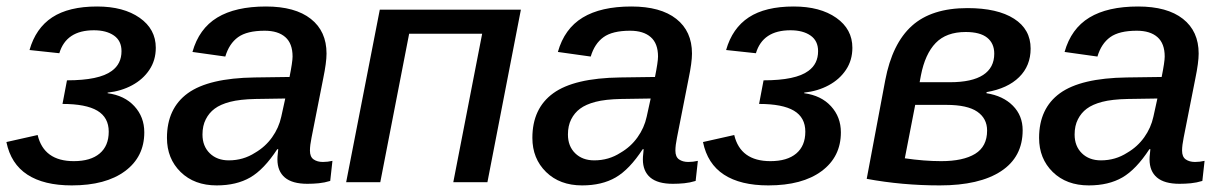

<svg xmlns="http://www.w3.org/2000/svg" viewBox="-22 -558 3742 588"><path d="M197.8 9.8Q112.3 9.8 61.8 -23.2Q11.2 -56.2 -2.4 -123L93.3 -144.5Q112.3 -64.5 204.1 -64.5Q255.4 -64.5 283.2 -87.9Q311 -111.3 311 -154.8Q311 -198.2 276.1 -219Q241.2 -239.7 169.4 -239.7L183.1 -312Q281.7 -312 320.3 -340.8Q350.1 -362.3 350.1 -401.4Q350.1 -433.1 326.9 -449.2Q303.7 -465.3 265.6 -465.3Q180.7 -465.3 159.7 -395L68.4 -404.8Q87.4 -471.7 137.9 -504.9Q188.5 -538.1 275.4 -538.1Q356.4 -538.1 405.8 -503.4Q455.1 -468.8 455.1 -411.6Q455.1 -373.5 435.5 -344.2Q416 -314.9 382.6 -296.9Q349.1 -278.8 307.6 -274.4V-272.5Q359.4 -265.6 389.6 -232.7Q419.9 -199.7 419.9 -152.8Q419.9 -77.6 360.8 -33.9Q301.8 9.8 197.8 9.8Z M919.4 4.9Q873 4.9 850.3 -14.4Q827.6 -33.7 827.6 -69.8Q827.6 -78.1 828.6 -85.9Q829.6 -93.8 830.1 -101.1H827.1Q786.6 -39.1 744.4 -14.6Q702.1 9.8 641.6 9.8Q573.2 9.8 531.2 -31.2Q489.3 -72.3 489.3 -135.7Q489.3 -226.1 553.2 -272.5Q617.2 -318.8 757.8 -320.8L864.7 -322.3Q874 -368.7 874 -384.8Q874 -424.8 851.8 -444.3Q829.6 -463.9 788.6 -463.9Q734.4 -463.9 707 -444.1Q679.7 -424.3 668 -384.8L567.4 -398.9Q587.4 -470.2 643.3 -504.2Q699.2 -538.1 792.5 -538.1Q881.8 -538.1 929.9 -500.2Q978 -462.4 978 -394Q978 -366.7 967.8 -317.4L932.1 -136.7Q927.2 -112.8 927.2 -96.7Q927.2 -77.6 938.5 -69.8Q949.7 -62 966.8 -62Q981.4 -62 996.1 -65.4L989.3 -3.9Q971.7 1.5 954.3 3.2Q937 4.9 919.4 4.9ZM598.1 -146Q598.1 -110.4 620.4 -88.6Q642.6 -66.9 678.7 -66.9Q723.1 -66.9 759.3 -90.3Q790.5 -108.4 811.3 -137.5Q832 -166.5 839.4 -200.7L851.6 -256.3L760.7 -254.9Q712.4 -253.9 682.6 -246.1Q652.8 -238.3 635.3 -225.1Q618.2 -212.4 608.2 -192.6Q598.1 -172.9 598.1 -146Z M1231 -454.6 1142.6 0H1038.1L1141.1 -528.3H1573.2L1470.7 0H1366.2L1454.6 -454.6Z M2038.6 4.9Q1992.2 4.9 1969.5 -14.4Q1946.8 -33.7 1946.8 -69.8Q1946.8 -78.1 1947.8 -85.9Q1948.7 -93.8 1949.2 -101.1H1946.3Q1905.8 -39.1 1863.5 -14.6Q1821.3 9.8 1760.7 9.8Q1692.4 9.8 1650.4 -31.2Q1608.4 -72.3 1608.4 -135.7Q1608.4 -226.1 1672.4 -272.5Q1736.3 -318.8 1877 -320.8L1983.9 -322.3Q1993.2 -368.7 1993.2 -384.8Q1993.2 -424.8 1970.9 -444.3Q1948.7 -463.9 1907.7 -463.9Q1853.5 -463.9 1826.2 -444.1Q1798.8 -424.3 1787.1 -384.8L1686.5 -398.9Q1706.5 -470.2 1762.5 -504.2Q1818.4 -538.1 1911.6 -538.1Q2001 -538.1 2049.1 -500.2Q2097.2 -462.4 2097.2 -394Q2097.2 -366.7 2086.9 -317.4L2051.3 -136.7Q2046.4 -112.8 2046.4 -96.7Q2046.4 -77.6 2057.6 -69.8Q2068.8 -62 2085.9 -62Q2100.6 -62 2115.2 -65.4L2108.4 -3.9Q2090.8 1.5 2073.5 3.2Q2056.2 4.9 2038.6 4.9ZM1717.3 -146Q1717.3 -110.4 1739.5 -88.6Q1761.7 -66.9 1797.9 -66.9Q1842.3 -66.9 1878.4 -90.3Q1909.7 -108.4 1930.4 -137.5Q1951.2 -166.5 1958.5 -200.7L1970.7 -256.3L1879.9 -254.9Q1831.5 -253.9 1801.8 -246.1Q1772 -238.3 1754.4 -225.1Q1737.3 -212.4 1727.3 -192.6Q1717.3 -172.9 1717.3 -146Z M2331.1 9.8Q2245.6 9.8 2195.1 -23.2Q2144.5 -56.2 2130.9 -123L2226.6 -144.5Q2245.6 -64.5 2337.4 -64.5Q2388.7 -64.5 2416.5 -87.9Q2444.3 -111.3 2444.3 -154.8Q2444.3 -198.2 2409.4 -219Q2374.5 -239.7 2302.7 -239.7L2316.4 -312Q2415 -312 2453.6 -340.8Q2483.4 -362.3 2483.4 -401.4Q2483.4 -433.1 2460.2 -449.2Q2437 -465.3 2398.9 -465.3Q2314 -465.3 2293 -395L2201.7 -404.8Q2220.7 -471.7 2271.2 -504.9Q2321.8 -538.1 2408.7 -538.1Q2489.7 -538.1 2539.1 -503.4Q2588.4 -468.8 2588.4 -411.6Q2588.4 -373.5 2568.8 -344.2Q2549.3 -314.9 2515.9 -296.9Q2482.4 -278.8 2440.9 -274.4V-272.5Q2492.7 -265.6 2522.9 -232.7Q2553.2 -199.7 2553.2 -152.8Q2553.2 -77.6 2494.1 -33.9Q2435.1 9.8 2331.1 9.8Z M3134.3 -409.2Q3134.3 -356.4 3099.1 -321.8Q3064 -287.1 2999.5 -275.9L2999 -272.5Q3049.8 -264.6 3079.8 -234.4Q3109.9 -204.1 3109.9 -159.2Q3109.9 -77.1 3043.7 -33.7Q2977.5 9.8 2856 9.8Q2740.7 9.8 2632.3 -10.3L2689 -312Q2710.4 -424.8 2770.8 -479Q2831.1 -533.2 2940.9 -533.2Q3032.7 -533.2 3083.5 -500.7Q3134.3 -468.3 3134.3 -409.2ZM2887.2 -306.2Q2954.6 -306.2 2988.8 -328.4Q3022.9 -350.6 3022.9 -393.6Q3022.9 -425.3 3001.2 -442.6Q2979.5 -460 2935.5 -460Q2876 -460 2843.5 -426.3Q2811 -392.6 2798.3 -327.1L2794.4 -306.2ZM2749 -73.2Q2808.6 -64.5 2860.4 -64.5Q2927.7 -64.5 2964.4 -86.9Q3001 -109.4 3001 -158.2Q3001 -195.3 2970.7 -216.1Q2940.4 -236.8 2876.5 -236.8H2780.8Z M3590.3 4.9Q3543.9 4.9 3521.2 -14.4Q3498.5 -33.7 3498.5 -69.8Q3498.5 -78.1 3499.5 -85.9Q3500.5 -93.8 3501 -101.1H3498Q3457.5 -39.1 3415.3 -14.6Q3373 9.8 3312.5 9.8Q3244.1 9.8 3202.1 -31.2Q3160.2 -72.3 3160.2 -135.7Q3160.2 -226.1 3224.1 -272.5Q3288.1 -318.8 3428.7 -320.8L3535.6 -322.3Q3544.9 -368.7 3544.9 -384.8Q3544.9 -424.8 3522.7 -444.3Q3500.5 -463.9 3459.5 -463.9Q3405.3 -463.9 3377.9 -444.1Q3350.6 -424.3 3338.9 -384.8L3238.3 -398.9Q3258.3 -470.2 3314.2 -504.2Q3370.1 -538.1 3463.4 -538.1Q3552.7 -538.1 3600.8 -500.2Q3648.9 -462.4 3648.9 -394Q3648.9 -366.7 3638.7 -317.4L3603 -136.7Q3598.1 -112.8 3598.1 -96.7Q3598.1 -77.6 3609.4 -69.8Q3620.6 -62 3637.7 -62Q3652.3 -62 3667 -65.4L3660.2 -3.9Q3642.6 1.5 3625.2 3.2Q3607.9 4.9 3590.3 4.9ZM3269 -146Q3269 -110.4 3291.3 -88.6Q3313.5 -66.9 3349.6 -66.9Q3394 -66.9 3430.2 -90.3Q3461.4 -108.4 3482.2 -137.5Q3502.9 -166.5 3510.3 -200.7L3522.5 -256.3L3431.6 -254.9Q3383.3 -253.9 3353.5 -246.1Q3323.7 -238.3 3306.2 -225.1Q3289.1 -212.4 3279.1 -192.6Q3269 -172.9 3269 -146Z"/></svg>

Font: Arimo Medium
Style: Italic
Weight: 500
Italic angle: -12°
Designer: Steve Matteson
Foundry: Monotype Imaging Inc.
Version: Version 1.33